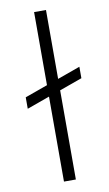

<svg xmlns="http://www.w3.org/2000/svg" viewBox="-88 -814 486 859"><g transform="rotate(-10 155.5 -385.0)"><path d="M28 -401 131 -438V-770H185V-457L288 -494V-442L185 -405V0H131V-386L28 -349Z"/></g></svg>

Font: Bounded
Style: Regular
Weight: 200
Designer: Vlad Churkin
Version: Version 1.0